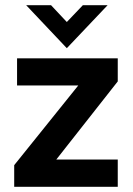

<svg xmlns="http://www.w3.org/2000/svg" viewBox="-20 -717 511 737"><path d="M34.5 -83 280.5 -389H45.5V-493H432V-404.5L196 -104.5H432V0H34.5ZM80.5 -697H176L236.5 -632.5L298 -697H393L236.5 -532Z"/></svg>

Font: HK Grotesk
Style: Bold
Weight: 700
Designer: Alfredo Marco Pradil
Foundry: Hanken Design Co.
Version: Version 3.001